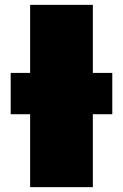

<svg xmlns="http://www.w3.org/2000/svg" viewBox="-20 -770 506 790"><path d="M24 -300V-470H442V-300ZM104 -750H362V0H104Z"/></svg>

Font: Unbounded Black
Style: Regular
Weight: 900
Designer: Luke Prowse, Jean-Baptiste Morizot, Fátima Lázaro, Florian Runge
Foundry: NaN
Version: Version 1.701;gftools[0.9.28.dev5+ged2979d]